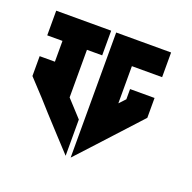

<svg xmlns="http://www.w3.org/2000/svg" viewBox="-70 -410 456 457"><g transform="rotate(20 157.5 -181.5)"><path d="M151.9 -340.3V-277.8V-115.2V-23.4L188 -62.5L291 -174.8V-225.1H229V-199.2L214.4 -183.6V-277.8H291V-340.3H214.4ZM0 -340.3V-277.8H38.6V-225.1H0V-174.8L38.6 -133.3L43 -128.4L64.9 -104L103 -62.5L139.2 -23.4V-115.2L100.6 -157.2V-277.8H139.2V-340.3Z"/></g></svg>

Font: Oshawa
Style: Regular
Weight: 400
Designer: Sadat Fauzi
Foundry: Intuisi Creative
Version: Version 001.000